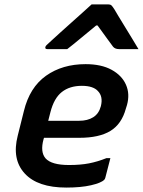

<svg xmlns="http://www.w3.org/2000/svg" viewBox="-20 -837 646 868"><path d="M367 -547Q438 -547 484.5 -521.5Q531 -496 549.5 -454Q568 -412 554 -362L549 -346Q530 -276 479 -245Q428 -214 339 -214H179L177 -208Q161 -150 186 -121Q213 -91 292 -91Q344 -91 382.5 -98.5Q421 -106 461 -122H479Q468 -77 456 -33Q455 -30 454 -28Q453 -26 451 -24Q437 -10 391.5 0.5Q346 11 280 11Q150 11 91.5 -53Q33 -117 60 -223L88 -335Q114 -442 188 -494.5Q262 -547 367 -547ZM350 -449Q295 -449 259.5 -421Q224 -393 208 -330L198 -291H338Q376 -291 401.5 -307Q427 -323 436 -357Q447 -401 422 -426Q412 -437 394 -443Q376 -449 350 -449ZM394 -817H471Q479 -817 483.5 -813Q488 -809 497 -795Q502 -786 514.5 -765.5Q527 -745 543.5 -718Q560 -691 576.5 -664Q593 -637 606 -615H518Q500 -615 491 -626Q484 -636 466 -660Q448 -684 421 -722H415Q371 -686 340.5 -660.5Q310 -635 284 -615H194Q183 -615 185 -624Q186 -629 190.5 -633Q195 -637 211 -652Q226 -666 251 -688.5Q276 -711 304 -736Q332 -761 356.5 -783Q381 -805 394 -817Z"/></svg>

Font: Recursive Sn Lnr St SmB
Style: Italic
Weight: 600
Italic angle: -15°
Version: Version 1.079;hotconv 1.0.112;makeotfexe 2.5.65598; ttfautoh